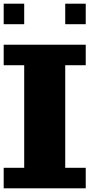

<svg xmlns="http://www.w3.org/2000/svg" viewBox="-20 -1020 596 1040"><path d="M111.1 -888.9H0V-1000H111.1ZM111.1 -666.7H0V-777.8H444.4V-666.7H333.3V-111.1H444.4V0H0V-111.1H111.1ZM444.4 -888.9H333.3V-1000H444.4Z"/></svg>

Font: Pixeloid Sans
Style: Bold
Weight: 700
Monospace: yes
Designer: GGBot
Version: 0.3